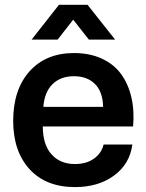

<svg xmlns="http://www.w3.org/2000/svg" viewBox="-20 -760 601 789"><path d="M288.1 8.8Q168.5 8.8 101.3 -64.9Q34.2 -138.7 34.2 -263.2Q34.2 -391.6 101.3 -466.8Q168.5 -542 284.2 -542Q348.1 -542 397.5 -519.5Q446.8 -497.1 476.6 -457Q506.3 -417 519.5 -361.6Q532.7 -306.2 526.9 -240.2H155.8Q156.2 -165 191.9 -125.5Q227.5 -85.9 288.1 -85.9Q334.5 -85.9 365.5 -107.7Q396.5 -129.4 405.8 -166H523.9Q513.2 -85.9 448.7 -38.6Q384.3 8.8 288.1 8.8ZM109.9 -597.2 222.2 -740.2H339.8L453.1 -597.2H345.2L280.8 -679.2L216.8 -597.2ZM158.2 -320.8H403.8Q402.3 -383.3 370.1 -415Q337.9 -446.8 284.2 -446.8Q229 -446.8 195.8 -414.1Q162.6 -381.3 158.2 -320.8Z"/></svg>

Font: Lumene Sans
Style: Bold
Weight: 600
Designer: Deni Anggara
Version: Version 1.003;Glyphs 3.1.2 (3151)